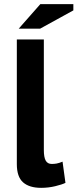

<svg xmlns="http://www.w3.org/2000/svg" viewBox="-20 -890 373 924"><path d="M191 -168Q191 -133 200 -117Q209 -101 229 -101Q241 -101 252.5 -103Q264 -105 281 -112L295 -10Q279 -2 246 6Q213 14 178 14Q121 14 91 -12.5Q61 -39 61 -100V-700H191ZM174 -870H333V-840L173 -752H70Z"/></svg>

Font: PTSans
Style: Bold
Weight: 700
Designer: A.Korolkova, O.Umpeleva, V.Yefimov
Foundry: ParaType Ltd
Version: Version 2.003W OFL